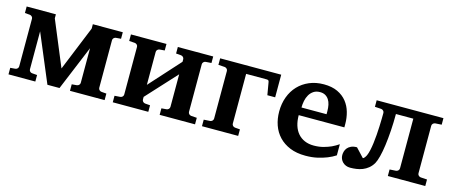

<svg xmlns="http://www.w3.org/2000/svg" viewBox="-39 -911 3129 1333"><g transform="rotate(15 1525.5 -244.0)"><path d="M474.1 0V-46.9L509.8 -49.8Q519 -50.8 525.6 -57.4Q532.2 -64 532.2 -73.2V-321.8L398.9 0H312L167 -345.2V-73.2Q167 -64 172.9 -57.4Q178.7 -50.8 188 -49.8L225.1 -46.9V0H32.2V-46.9L67.9 -49.8Q77.1 -50.8 83.5 -57.4Q89.8 -64 89.8 -73.2V-415Q89.8 -423.8 83.5 -430.4Q77.1 -437 67.9 -438L32.2 -440.9V-487.8H242.2V-459L377 -134.8L507.8 -456.1V-487.8H723.1V-440.9L687 -438Q677.7 -437 671.4 -430.4Q665 -423.8 665 -415V-73.2Q665 -64 671.4 -57.4Q677.7 -50.8 687 -49.8L723.1 -46.9V0Z M1118.7 0V-46.9L1154.8 -49.8Q1164.1 -50.8 1170.4 -57.4Q1176.8 -64 1176.8 -73.2V-307.1L979 -91.8V-73.2Q979 -64 985.4 -57.4Q991.7 -50.8 1001 -49.8L1037.1 -46.9V0H781.7V-46.9L822.8 -49.8Q832 -50.8 838.4 -57.4Q844.7 -64 844.7 -73.2V-415Q844.7 -423.8 838.4 -430.4Q832 -437 822.8 -438L781.7 -440.9V-487.8H1037.1V-440.9L1001 -438Q991.7 -437 985.4 -430.4Q979 -423.8 979 -415V-178.2L1176.8 -397V-415Q1176.8 -423.8 1170.4 -430.4Q1164.1 -437 1154.8 -438L1118.7 -440.9V-487.8H1373V-440.9L1332 -438Q1322.8 -437 1316.4 -430.4Q1310.1 -423.8 1310.1 -415V-73.2Q1310.1 -64 1316.4 -57.4Q1322.8 -50.8 1332 -49.8L1373 -46.9V0Z M1805.7 -325.2 1791 -411.1Q1789.6 -422.4 1785.9 -426.3Q1782.2 -430.2 1772 -430.2H1625V-73.2Q1625 -64 1631.3 -57.4Q1637.7 -50.8 1647 -49.8L1683.1 -46.9V0H1422.9V-46.9L1468.8 -49.8Q1478 -50.8 1484.4 -57.4Q1490.7 -64 1490.7 -73.2V-415Q1490.7 -423.8 1484.4 -430.4Q1478 -437 1468.8 -438L1422.9 -440.9V-487.8H1861.8V-325.2Z M2236.8 -326.2Q2236.8 -350.1 2232.4 -371.1Q2228 -392.1 2218 -407.5Q2208 -422.9 2192.4 -431.9Q2176.8 -440.9 2154.8 -440.9Q2127 -440.9 2108.2 -428.5Q2089.4 -416 2077.9 -396.2Q2066.4 -376.5 2061.5 -352.1Q2056.6 -327.6 2056.6 -304.2H2236.8ZM2379.9 -46.9Q2354 -29.8 2321.8 -17.1Q2293.9 -5.9 2255.4 3.2Q2216.8 12.2 2168.9 12.2Q2105 12.2 2057.4 -7.3Q2009.8 -26.9 1977.8 -60.8Q1945.8 -94.7 1929.9 -140.1Q1914.1 -185.5 1914.1 -237.8Q1914.1 -294.4 1931.9 -342.5Q1949.7 -390.6 1982.7 -425.5Q2015.6 -460.4 2062.3 -480.2Q2108.9 -500 2166 -500Q2224.6 -500 2265.4 -480.7Q2306.2 -461.4 2331.5 -429.4Q2356.9 -397.5 2368.4 -356.4Q2379.9 -315.4 2379.9 -272V-248H2051.8Q2051.8 -207 2062 -174.3Q2072.3 -141.6 2092 -118.7Q2111.8 -95.7 2140.6 -83.3Q2169.4 -70.8 2206.1 -70.8Q2244.1 -70.8 2275.6 -79.3Q2307.1 -87.9 2330.6 -98.6Q2357.4 -111.3 2379.9 -127Z M2758.8 0V-46.9L2804.7 -49.8Q2813.5 -50.8 2820.1 -57.4Q2826.7 -64 2826.7 -73.2V-430.2H2701.7Q2701.7 -367.7 2697.8 -309.6Q2693.8 -251.5 2687.3 -203.1Q2680.7 -154.8 2671.4 -118.9Q2662.1 -83 2651.9 -64.9Q2637.7 -41 2618.9 -25.9Q2600.1 -10.7 2578.9 -2.4Q2557.6 5.9 2535.2 9Q2512.7 12.2 2490.7 12.2Q2473.6 12.2 2460 6.6Q2446.3 1 2436.3 -8.8Q2426.3 -18.6 2420.9 -31.5Q2415.5 -44.4 2415.5 -59.1Q2415.5 -70.8 2419.2 -84.5Q2422.9 -98.1 2432.4 -109.9Q2441.9 -121.6 2458.5 -129.4Q2475.1 -137.2 2500.5 -137.2L2558.6 -75.2Q2562 -75.2 2565.7 -78.4Q2569.3 -81.5 2572.5 -85.9Q2575.7 -90.3 2578.4 -95Q2581.1 -99.6 2582.5 -103Q2589.4 -118.2 2594.7 -142.3Q2600.1 -166.5 2603.8 -195.3Q2607.4 -224.1 2609.9 -255.6Q2612.3 -287.1 2613.5 -316.9Q2614.7 -346.7 2615.2 -372.3Q2615.7 -397.9 2615.7 -415Q2615.7 -423.8 2609.1 -430.4Q2602.5 -437 2593.8 -438L2547.9 -440.9V-487.8H3027.8V-440.9L2981.4 -438Q2972.7 -437 2966.1 -430.4Q2959.5 -423.8 2959.5 -415V-73.2Q2959.5 -64 2966.1 -57.4Q2972.7 -50.8 2981.4 -49.8L3027.8 -46.9V0Z"/></g></svg>

Font: Charis SIL Cyr
Style: Bold
Weight: 700
Foundry: SIL International
Version: Version 5.000